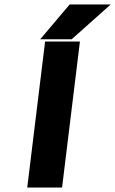

<svg xmlns="http://www.w3.org/2000/svg" viewBox="-20 -840 516 860"><path d="M258 0 338 -654H182L102 0ZM292 -820 160 -664H301L476 -820Z"/></svg>

Font: Falling Sky
Style: ExBdObl
Weight: 400
Designer: Paul D. Hunt
Foundry: Adobe Systems Incorporated
Version: Version 1.02